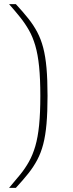

<svg xmlns="http://www.w3.org/2000/svg" viewBox="-20 -763 353 933"><path d="M24 150Q54 115 78 85.5Q102 56 120.5 23Q139 -10 151.5 -52.5Q164 -95 170 -154.5Q176 -214 176 -297Q176 -380 170 -439.5Q164 -499 151.5 -541.5Q139 -584 120.5 -616.5Q102 -649 78 -679Q54 -709 24 -743H57Q92 -705 117.5 -673Q143 -641 161 -607Q179 -573 190 -531Q201 -489 206 -432.5Q211 -376 211 -297Q211 -218 206 -161Q201 -104 190 -62Q179 -20 161 14Q143 48 117.5 80Q92 112 57 150Z"/></svg>

Font: Saira Expanded Thin
Style: Regular
Weight: 250
Width: 7
Designer: Hector Gatti with collaboration of the Omnibus-Type team
Foundry: Omnibus-Type
Version: Version 1.101